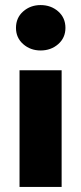

<svg xmlns="http://www.w3.org/2000/svg" viewBox="-20 -737 321 757"><path d="M43 -627Q43 -588 71.5 -563Q100 -538 140 -538Q181 -538 209.5 -563Q238 -588 238 -627Q238 -667 209.5 -692Q181 -717 140 -717Q100 -717 71.5 -692Q43 -667 43 -627ZM57 -460V0H223V-460Z"/></svg>

Font: Jost ExtraBold
Style: Regular
Weight: 800
Version: Version 3.710